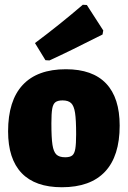

<svg xmlns="http://www.w3.org/2000/svg" viewBox="-20 -775 537 807"><path d="M483 -247Q483 -119 421.5 -53.5Q360 12 240 12Q128 12 71 -47.5Q14 -107 14 -223Q14 -352 75.5 -418Q137 -484 257 -484Q369 -484 426 -424Q483 -364 483 -247ZM196 -257Q196 -196 200.5 -166.5Q205 -137 217 -125.5Q229 -114 254 -114Q274 -114 283.5 -121.5Q293 -129 296.5 -149.5Q300 -170 300 -211Q300 -271 295.5 -300.5Q291 -330 279 -341.5Q267 -353 243 -353Q223 -353 213 -345.5Q203 -338 199.5 -318Q196 -298 196 -257ZM345 -754 414 -647 411 -630Q269 -558 188 -521L171 -522L127 -594Q229 -670 328 -755Z"/></svg>

Font: Luna Sans Black
Style: Regular
Weight: 900
Designer: Juan Pablo del Peral
Foundry: Huerta Tipografica
Version: Version 2.001; ttfautohint (v1.5)